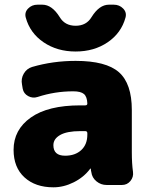

<svg xmlns="http://www.w3.org/2000/svg" viewBox="-20 -790 641 820"><path d="M445 -770H466Q490 -770 506 -753.5Q522 -737 516 -715Q498 -649 440 -609.5Q382 -570 303 -570Q224 -570 166 -609.5Q108 -649 90 -715Q84 -737 100 -753.5Q116 -770 140 -770H161Q202 -770 235 -717Q257 -680 303 -680Q349 -680 371 -717Q404 -770 445 -770ZM353 -215V-221Q353 -230 344 -230H323Q266 -230 237 -213.5Q208 -197 208 -170Q208 -125 258 -125Q301 -125 327 -149Q353 -173 353 -215ZM543 -140Q543 -91 548 -56Q551 -34 537 -17Q523 0 501 0H435Q411 0 392 -15.5Q373 -31 370 -55Q369 -57 368.5 -62Q368 -67 368 -69Q368 -70 367 -70Q365 -70 365 -69Q338 -33 295 -11.5Q252 10 208 10Q131 10 84.5 -32.5Q38 -75 38 -150Q38 -236 111.5 -288Q185 -340 323 -340H344Q353 -340 353 -348Q352 -377 338.5 -388.5Q325 -400 293 -400Q214 -400 141 -376Q120 -369 100.5 -379.5Q81 -390 77 -411L74 -429Q69 -454 81.5 -475.5Q94 -497 117 -504Q206 -530 303 -530Q433 -530 488 -481.5Q543 -433 543 -320Z"/></svg>

Font: Rounded Mplus 1c Black
Style: Regular
Weight: 900
Version: Version 1.059.20150529